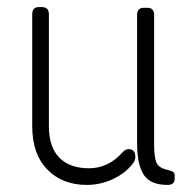

<svg xmlns="http://www.w3.org/2000/svg" viewBox="-20 -522 538 542"><path d="M90 -502H98Q118 -502 118 -482V-166Q118 -107 147.5 -77Q177 -47 231 -47Q285 -47 324 -90Q333 -101 343 -101Q362 -101 362 -79Q362 -70 357 -63Q337 -35 301 -17.5Q265 0 225 0Q156 0 113.5 -43.5Q71 -87 71 -165V-482Q71 -502 90 -502ZM386 -500H396Q415 -500 415 -480V-117Q415 -78 421.5 -63.5Q428 -49 447 -44L458 -41Q473 -38 473 -28V-17Q473 0 453 0Q404 0 385.5 -29Q367 -58 367 -118V-480Q367 -500 386 -500Z"/></svg>

Font: Text Me One
Style: Regular
Weight: 400
Designer: Julia Petretta
Foundry: Julia Petretta
Version: Version 1.003